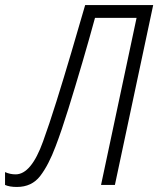

<svg xmlns="http://www.w3.org/2000/svg" viewBox="-61 -734 628 762"><path d="M6 8Q65 8 98.5 -35.5Q132 -79 160 -154Q183 -214 210.5 -302.5Q238 -391 266 -486.5Q294 -582 316 -663H481L340 0H395L547 -714H277Q251 -624 221.5 -524Q192 -424 163 -331.5Q134 -239 110 -173Q63 -42 1 -42Q-21 -42 -41 -51V0Q-23 8 6 8Z"/></svg>

Font: Noto Sans Display SemiCondensed Light
Style: Italic
Weight: 300
Width: 4
Italic angle: -12°
Designer: Monotype Design Team
Foundry: Monotype Imaging Inc.
Version: Version 1.900